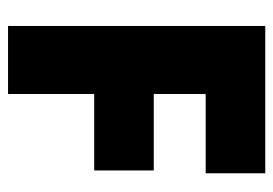

<svg xmlns="http://www.w3.org/2000/svg" viewBox="-121 -558 679 477"><g transform="rotate(90 218.5 -319.5)"><path d="M44.5 0V-639H213.5V0ZM149 -214V-362H403.5V-214ZM123.5 -491V-639H410.5V-491Z"/></g></svg>

Font: Anek Odia SemiCondensed ExtraBold
Style: Regular
Weight: 800
Width: 4
Designer: Yesha Goshar & Mahesh Sahu (Odia), Yesha Goshar (Latin)
Foundry: Ek Type
Version: Version 1.003